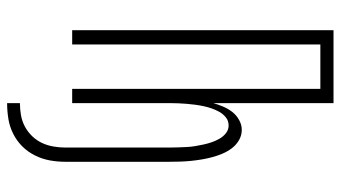

<svg xmlns="http://www.w3.org/2000/svg" viewBox="-229 -546 958 540"><g transform="rotate(90 250.0 -276.0)"><path d="M270 183V147Q287 147 304 144Q321 141 336 133Q351 125 363 112.5Q375 100 382 85Q389 70 392 53Q395 36 395 19V-274Q395 -286 394.5 -298Q394 -310 393.5 -322Q393 -334 391 -345.5Q389 -357 386.5 -369Q384 -381 380 -392.5Q376 -404 370 -414.5Q364 -425 354.5 -432.5Q345 -440 333 -440Q320 -440 310.5 -432.5Q301 -425 295 -414.5Q289 -404 285 -392.5Q281 -381 278.5 -369Q276 -357 274.5 -345.5Q273 -334 272 -322Q271 -310 270.5 -298Q270 -286 270 -274V0H230V-698H105V0H65V-735H270V-397Q274 -411 280 -425Q286 -439 295 -450.5Q304 -462 317.5 -469.5Q331 -477 345 -477Q361 -477 374.5 -469Q388 -461 397 -449Q406 -437 412 -423Q418 -409 422 -394Q426 -379 428.5 -364Q431 -349 432.5 -334Q434 -319 434.5 -304Q435 -289 435 -274V19Q435 42 431 63.5Q427 85 417 105Q407 125 391.5 140.5Q376 156 356 166Q336 176 314 179.5Q292 183 270 183Z"/></g></svg>

Font: Iosevka Curly Extralight
Style: Regular
Weight: 200
Monospace: yes
Designer: Belleve Invis
Foundry: Belleve Invis
Version: Version 22.1.2; ttfautohint (v1.8.4)